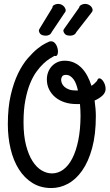

<svg xmlns="http://www.w3.org/2000/svg" viewBox="-20 -932 559 980"><path d="M391.1 -339.8Q391.1 -369.1 388.2 -400.9H369.1Q337.9 -400.9 310.5 -409.7Q283.2 -418.5 262.9 -435.1Q242.7 -451.7 231 -474.9Q219.2 -498 219.2 -526.9Q219.2 -546.4 225.8 -563.7Q232.4 -581.1 244.4 -594Q256.3 -606.9 272.9 -614.5Q289.6 -622.1 310.1 -622.1Q337.4 -622.1 359.1 -611.8Q380.9 -601.6 397.5 -584.2Q414.1 -566.9 426.3 -543.7Q438.5 -520.5 446.8 -494.1Q454.6 -498.5 461.4 -504.9Q468.3 -511.2 475.1 -519Q479.5 -532.2 486.8 -532.2Q492.2 -532.2 497.8 -527.6Q503.4 -522.9 508.3 -515.1Q513.2 -507.3 516.1 -497.8Q519 -488.3 519 -478Q519 -459.5 503.4 -444.6Q487.8 -429.7 462.9 -418.9Q465.8 -397.9 467.5 -377.9Q469.2 -357.9 469.2 -339.8Q469.2 -245.1 450.2 -175.8Q431.2 -106.4 399.4 -61.3Q367.7 -16.1 326.9 5.9Q286.1 27.8 242.2 27.8Q187.5 27.8 146 2.2Q104.5 -23.4 76.4 -67.9Q48.3 -112.3 34.2 -171.6Q20 -231 20 -297.9Q20 -382.8 34.9 -447Q49.8 -511.2 72.5 -557.6Q95.2 -604 122.1 -634.8Q148.9 -665.5 172.1 -684.1Q195.3 -702.6 211.7 -710.4Q228 -718.3 230 -719.2Q232.4 -720.2 235.1 -720.7Q237.8 -721.2 241.2 -721.2Q249.5 -721.2 255.9 -716.1Q262.2 -710.9 266.6 -703.4Q271 -695.8 273.4 -686.5Q275.9 -677.2 275.9 -668.9Q275.9 -659.2 272.9 -652.6Q270 -646 263.2 -646Q259.8 -646 257.8 -647Q249 -642.1 234.1 -632.8Q219.2 -623.5 201.7 -607.2Q184.1 -590.8 166 -565.9Q147.9 -541 133.3 -505.1Q118.7 -469.2 109.4 -420.7Q100.1 -372.1 100.1 -308.1Q100.1 -240.2 112.8 -190.9Q125.5 -141.6 146 -109.6Q166.5 -77.6 192.4 -62.3Q218.3 -46.9 245.1 -46.9Q276.4 -46.9 303 -66.4Q329.6 -85.9 348.9 -123.3Q368.2 -160.6 379.4 -215.1Q390.6 -269.5 391.1 -339.8ZM377.9 -470.2Q374 -487.3 368.7 -502Q363.3 -516.6 355.5 -527.1Q347.7 -537.6 338.1 -543.7Q328.6 -549.8 316.9 -549.8Q301.8 -549.8 296.9 -541.5Q292 -533.2 292 -524.9Q292 -516.1 296.1 -506.3Q300.3 -496.6 309.3 -488.5Q318.4 -480.5 332.5 -475.3Q346.7 -470.2 366.2 -470.2ZM243.7 -768.1Q239.7 -758.3 231.4 -754.2Q223.1 -750 214.8 -750Q204.6 -750 198.2 -752Q191.9 -753.9 187.7 -757.3Q183.6 -760.7 181.6 -764.9Q179.7 -769 178.7 -772.9Q177.7 -776.9 179.4 -780.5Q181.2 -784.2 183.6 -788.1L247.6 -893.1Q247.1 -897.5 249.5 -900.9Q252 -904.3 256.1 -906.7Q260.3 -909.2 265.4 -910.6Q270.5 -912.1 275.9 -912.1Q290 -912.1 300.8 -904.1Q311.5 -896 314.9 -883.3Q316.4 -876.5 313.7 -872.1Q311 -867.7 307.6 -863.3ZM369.6 -768.1Q365.2 -758.3 356.7 -754.2Q348.1 -750 339.8 -750Q319.8 -750 312.5 -757.3Q305.2 -764.6 303.7 -772.9Q302.7 -776.9 304.7 -780.5Q306.6 -784.2 309.6 -788.1L383.8 -893.1Q384.8 -901.4 394 -906.7Q403.3 -912.1 413.6 -912.1Q427.7 -912.1 439 -904.1Q450.2 -896 452.6 -883.3Q453.6 -876.5 450.2 -872.1Q446.8 -867.7 443.8 -863.3Z"/></svg>

Font: Grand Hotel
Style: Regular
Weight: 400
Designer: Brian J. Bonislawsky & Jim Lyles for Astigmatic (AOETI)
Foundry: Astigmatic (AOETI)
Version: Version 001.000